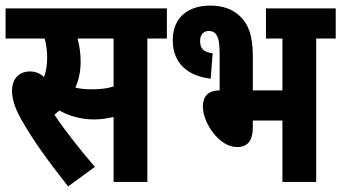

<svg xmlns="http://www.w3.org/2000/svg" viewBox="-20 -652 1223 688"><path d="M508 -514H578V-622H0V-514H140C146 -493 149 -469 149 -445C149 -419 145 -396 138 -376C123 -389 107 -396 88 -396C43 -396 23 -364 23 -326C23 -295 36 -257 62 -214C109 -134 150 -79 224 16L320 -54C271 -111 214 -182 175 -241C181 -246 187 -251 193 -256C224 -238 268 -224 317 -224C340 -224 363 -227 387 -233V0H508ZM305 -332C285 -332 267 -334 250 -338C261 -362 269 -393 269 -432C269 -463 264 -491 258 -514H387V-342C360 -334 338 -332 305 -332Z M733 -632C657 -632 599 -592 599 -508C599 -421 658 -379 735 -370L742 -461C710 -465 697 -478 697 -505C697 -527 709 -541 728 -541C740 -541 750 -537 756 -526C765 -512 767 -492 767 -452V-328C721 -328 707 -302 707 -270C707 -211 766 -125 829 -125C867 -125 886 -147 886 -197V-220H992V0H1113V-514H1183V-622H933V-514H992V-328H886V-449C886 -528 869 -565 841 -593C814 -619 779 -632 733 -632Z"/></svg>

Font: Noto Sans ExtraCondensed
Style: Bold Italic
Weight: 700
Width: 2
Italic angle: -12°
Designer: Monotype Design Team
Foundry: Monotype Imaging Inc.
Version: Version 2.013